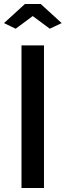

<svg xmlns="http://www.w3.org/2000/svg" viewBox="-27 -936 327 956"><path d="M-7 -821 51 -793 136 -856 221 -793 280 -821 176 -916H97ZM80 0H192V-710H80Z"/></svg>

Font: FIGSv2-sans-serif SemiBold
Style: Regular
Weight: 600
Designer: Matt McInerney, Pablo Impallari, Rodrigo Fuenzalida,Mirko Velimirovic
Foundry: Matt McInerney, Pablo Impallari, Rodrigo Fuenzalida
Version: Version 4.021;hotconv 1.0.109;makeotfexe 2.5.65596